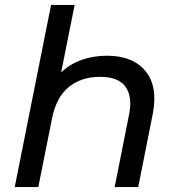

<svg xmlns="http://www.w3.org/2000/svg" viewBox="-20 -762 711 782"><path d="M416 -535Q521 -535 572.5 -472.5Q624 -410 602 -297L543 0H447L506 -297Q520 -369 491 -409Q462 -449 388 -449Q311 -449 260 -407.5Q209 -366 192 -280L136 0H40L188 -742H284L229 -467Q266 -502 313.5 -518.5Q361 -535 416 -535Z"/></svg>

Font: Montserrat Medium
Style: Italic
Weight: 500
Italic angle: -11.3°
Designer: Julieta Ulanovsky
Foundry: Julieta Ulanovsky
Version: Version 9.000; ttfautohint (v1.8.4.7-5d5b)